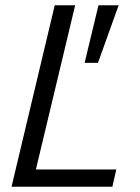

<svg xmlns="http://www.w3.org/2000/svg" viewBox="-20 -713 534 733"><path d="M24 0 189 -693H267L117 -66H424L409 0ZM303 -473 356 -693H433L354 -473Z"/></svg>

Font: Ubuntu Sans
Style: Italic
Weight: 400
Italic angle: -13.5°
Designer: Dalton Maag Ltd
Foundry: Dalton Maag Ltd
Version: Version 1.006